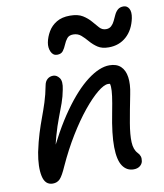

<svg xmlns="http://www.w3.org/2000/svg" viewBox="-86 -839 786 919"><g transform="rotate(-10 307.0 -379.0)"><path d="M489.8 9.2Q456 9.2 436.3 -19.6Q416.6 -48.4 415.7 -111.5Q414.8 -174.6 434.8 -275.8Q444.2 -323.8 448.1 -353Q452 -382.2 450.9 -398.9Q449.8 -415.6 443.9 -425.9Q438 -436.2 428 -447Q448.4 -448.4 461.2 -441.5Q474 -434.6 478.9 -419.5Q483.8 -404.4 478.8 -380.2Q470.4 -400.8 461.8 -407.7Q453.2 -414.6 439.2 -414.6Q419.4 -414.6 387 -388.1Q354.6 -361.6 316 -314.2Q277.4 -266.8 238.2 -202.8Q199 -138.8 164.8 -63.8Q145.6 -19.8 131.9 -5.4Q118.2 9 96.8 9Q59.2 9 49.6 -36Q40 -81 53 -151Q63.8 -202 75.8 -240.3Q87.8 -278.6 100.2 -311.8Q112.6 -345 124 -380.3Q135.4 -415.6 144.2 -461.4Q147.4 -478.8 158.8 -489Q170.2 -499.2 187.4 -499.2Q204.2 -499.2 217 -482.2Q229.8 -465.2 221.2 -425.6Q215.2 -393 204.3 -362.3Q193.4 -331.6 179.5 -295.7Q165.6 -259.8 152.4 -212.9Q139.2 -166 128.4 -102L111 -107.6Q170.4 -237 232.6 -324.7Q294.8 -412.4 353.7 -457Q412.6 -501.6 460.8 -501.6Q495.6 -501.6 515.4 -483Q535.2 -464.4 540.2 -429.9Q545.2 -395.4 535.2 -347.6Q519.6 -269.4 509.9 -213Q500.2 -156.6 501.9 -120.3Q503.6 -84 521.4 -65.4Q530.2 -56.8 533.6 -46.4Q537 -36 534.4 -22.2Q531.6 -8.6 519.8 0.3Q508 9.2 489.8 9.2ZM224.4 -594.6Q204.2 -594.6 194.9 -615Q185.6 -635.4 190.2 -660.4Q195.4 -687 210.1 -712Q224.8 -737 250.9 -752.7Q277 -768.4 316 -768.4Q354.8 -768.4 377.7 -754.1Q400.6 -739.8 416 -721.5Q431.4 -703.2 444.3 -688.9Q457.2 -674.6 476 -674.6Q491.6 -674.6 501.6 -683.8Q511.6 -693 518.2 -707Q524.8 -721 531.3 -735Q537.8 -749 548.3 -758.2Q558.8 -767.4 576 -767.4Q593.8 -767.4 602.9 -751.2Q612 -735 606.2 -705Q594.6 -649.2 559.5 -617.9Q524.4 -586.6 473.8 -586.6Q441 -586.6 420.6 -600.1Q400.2 -613.6 384.8 -631.8Q369.4 -650 353.8 -663.5Q338.2 -677 316 -677Q295.6 -677 285.7 -664.6Q275.8 -652.2 269.1 -635.8Q262.4 -619.4 253.1 -607Q243.8 -594.6 224.4 -594.6Z"/></g></svg>

Font: Shantell Sans Light
Style: Italic
Weight: 300
Italic angle: -11°
Designer: Stephen Nixon, Anya Danilova, Shantell Martin
Foundry: Arrow Type
Version: Version 1.008;[ac192a2d6]